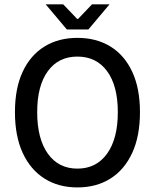

<svg xmlns="http://www.w3.org/2000/svg" viewBox="-20 -839 705 872"><path d="M331.5 12.2Q245.6 12.2 181.9 -28.1Q118.2 -68.4 83 -144.8Q47.9 -221.2 47.9 -329.6Q47.9 -438 83 -513.2Q118.2 -588.4 181.9 -627.7Q245.6 -667 331.5 -667Q418 -667 481.7 -627.7Q545.4 -588.4 580.6 -512.9Q615.7 -437.5 615.7 -329.6Q615.7 -221.2 580.6 -144.8Q545.4 -68.4 481.7 -28.1Q418 12.2 331.5 12.2ZM331.5 -73.2Q417.5 -73.2 466.3 -141.1Q515.1 -209 515.1 -329.6Q515.1 -449.7 466.3 -515.9Q417.5 -582 331.5 -582Q245.6 -582 197.3 -515.9Q148.9 -449.7 148.9 -329.6Q148.9 -209 197.3 -141.1Q245.6 -73.2 331.5 -73.2ZM283.7 -705.1 187.5 -819.3H267.1L330.6 -752.9H334.5L397.9 -819.3H477.5L381.3 -705.1Z"/></svg>

Font: Varta Light SemiBold
Style: Regular
Weight: 600
Version: Version 1.004